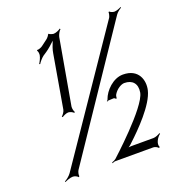

<svg xmlns="http://www.w3.org/2000/svg" viewBox="-109 -650 692 750"><g transform="rotate(-20 237.0 -275.5)"><path d="M235 0V4C238 3 243 0 247 0H406C413 0 424 6 426 10L430 7C421 -8 437 -33 449 -41L447 -44C441 -40 428 -34 419 -34H336C330 -34 322 -34 315 -33C322 -37 327 -42 332 -47C372 -84 449 -161 462 -217C471 -255 457 -308 391 -308C350 -308 313 -270 302 -238L301 -235C300 -233 298 -233 297 -232L299 -229C299 -230 301 -232 303 -232L324 -233C328 -234 332 -230 334 -228L337 -229C337 -232 338 -241 341 -245C352 -263 372 -275 385 -275C418 -275 437 -255 431 -219C421 -161 251 -8 251 -8C246 -4 241 -2 235 0ZM36 7 37 10C45 6 60 0 71 0C78 0 90 5 92 10L96 7C94 3 97 -11 101 -17L450 -535C456 -544 467 -552 474 -556L473 -559C466 -555 453 -550 444 -550C438 -550 426 -555 425 -558L422 -556C423 -553 420 -540 417 -535L64 -17C57 -7 44 3 36 7ZM98 -458 102 -457C106 -464 116 -476 125 -483L140 -493C152 -501 168 -515 179 -526C173 -512 166 -493 164 -479L126 -259C125 -251 116 -239 111 -235L114 -232C119 -236 132 -242 140 -242C148 -242 159 -236 162 -232L165 -235C162 -239 159 -251 160 -259L208 -531C210 -540 217 -553 223 -558L221 -561C215 -556 201 -550 192 -550C188 -550 174 -554 174 -557L170 -555C170 -552 161 -541 156 -538L132 -520C127 -516 113 -511 110 -513L108 -509C112 -508 113 -495 112 -490C110 -479 103 -466 98 -458Z"/></g></svg>

Font: Armata Saber
Style: RgIta
Weight: 400
Designer: Jasper
Foundry: Cannot Into Space Fonts
Version: Version 0.970